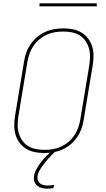

<svg xmlns="http://www.w3.org/2000/svg" viewBox="-20 -914 640 1157"><path d="M247 8Q217 8 189 2.5Q161 -3 137.5 -17.5Q114 -32 97.5 -54Q81 -76 73.5 -103Q66 -130 66 -159.5Q66 -189 71 -218L125 -544Q129 -571 138.5 -597.5Q148 -624 164.5 -648Q181 -672 204 -691Q227 -710 253.5 -722Q280 -734 307.5 -738.5Q335 -743 362 -743Q392 -743 420 -737.5Q448 -732 471.5 -717.5Q495 -703 511.5 -681Q528 -659 536 -632Q544 -605 543.5 -575.5Q543 -546 538 -517L484 -191Q480 -164 470.5 -137.5Q461 -111 444.5 -87Q428 -63 405 -44Q382 -25 355.5 -13Q329 -1 301.5 3.5Q274 8 247 8ZM247 -11Q272 -11 297.5 -15Q323 -19 347 -30Q371 -41 392 -58.5Q413 -76 428 -98.5Q443 -121 451.5 -145.5Q460 -170 464 -194L518 -520Q522 -546 522.5 -572.5Q523 -599 516 -623Q509 -647 495 -667.5Q481 -688 460 -701Q439 -714 413.5 -719Q388 -724 362 -724Q337 -724 311.5 -720Q286 -716 262 -705Q238 -694 217 -676.5Q196 -659 181 -636.5Q166 -614 157.5 -589.5Q149 -565 145 -541L91 -215Q87 -189 86.5 -162.5Q86 -136 93 -112Q100 -88 114 -67.5Q128 -47 149 -34Q170 -21 195.5 -16Q221 -11 247 -11ZM265 223Q248 223 232 219Q216 215 204 205Q192 195 187 179Q182 163 185 146Q189 124 201 103Q213 82 227.5 62.5Q242 43 259.5 26Q277 9 296 -6L300 -8H313L312 0Q300 11 289.5 22Q279 33 269 44.5Q259 56 249.5 68Q240 80 231 93Q222 106 215 119.5Q208 133 206 147Q204 160 208 172Q212 184 221.5 191.5Q231 199 243.5 201.5Q256 204 269 204Q278 204 287 203Q296 202 306 200L302 219Q293 221 284 222Q275 223 265 223ZM563 -876H218V-894H563Z"/></svg>

Font: Iosevka SS04 Th Ex Obl
Style: Regular
Weight: 100
Width: 7
Italic angle: -9°
Monospace: yes
Designer: Belleve Invis
Foundry: Belleve Invis
Version: Version 19.0.0; ttfautohint (v1.8.4)